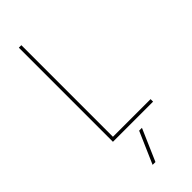

<svg xmlns="http://www.w3.org/2000/svg" viewBox="-316 -791 1082 1082"><g transform="rotate(-45 225.0 -250.0)"><path d="M130 -20H430V0H110V-750H130ZM176.2 250 258.8 60H281.2L198.8 250Z"/></g></svg>

Font: Now Thin
Style: Regular
Weight: 250
Designer: Alfredo Marco Pradil
Foundry: Alfredo Marco Pradil
Version: Version 1.002;PS 001.002;hotconv 1.0.88;makeotf.lib2.5.64775